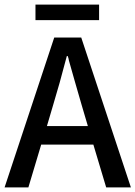

<svg xmlns="http://www.w3.org/2000/svg" viewBox="-20 -819 592 839"><path d="M0 0ZM388 -187H160L104 0H0L217 -655H335L552 0H444ZM364 -268 338 -356Q324 -403 306.5 -465Q289 -527 281 -555Q280 -563 276 -574H272Q240 -451 211 -356L185 -268ZM135 -799H413V-731H135Z"/></svg>

Font: Assistant SemiBold
Style: Regular
Weight: 600
Designer: Hebrew By Ben Nathan, Latin by Paul Hunt
Version: Version 2.001; ttfautohint (v1.6)